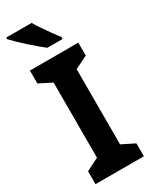

<svg xmlns="http://www.w3.org/2000/svg" viewBox="-237 -989 835 1045"><g transform="rotate(-30 181.0 -467.0)"><path d="M333 0H29V-81L108 -121V-593L29 -633V-714H333V-633L253 -593V-121L333 -81ZM167 -934Q179 -912 198 -884.5Q217 -857 236 -830.5Q255 -804 269 -787V-774H173Q156 -787 133 -806.5Q110 -826 85.5 -848Q61 -870 40.5 -890Q20 -910 7 -924V-934Z"/></g></svg>

Font: Noto Sans Gurmukhi UI SemiCondensed
Style: Bold
Weight: 700
Width: 4
Designer: Jelle Bosma - Monotype Design Team
Foundry: Monotype Imaging Inc.
Version: Version 2.004; ttfautohint (v1.8.4.7-5d5b)